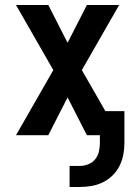

<svg xmlns="http://www.w3.org/2000/svg" viewBox="-20 -540 540 767"><path d="M258 207V123H298Q315 123 332 116.5Q349 110 360 96.5Q371 83 375 66Q379 49 379 31V0H327L250 -151L173 0H44L193 -260L44 -520H173L250 -369L327 -520H456L307 -260L401 -96H477V31Q477 55 472.5 78.5Q468 102 457 123.5Q446 145 429 161.5Q412 178 390.5 188.5Q369 199 345 203Q321 207 298 207Z"/></svg>

Font: Iosevka SS04
Style: Bold
Weight: 700
Monospace: yes
Designer: Belleve Invis
Foundry: Belleve Invis
Version: Version 19.0.0; ttfautohint (v1.8.4)